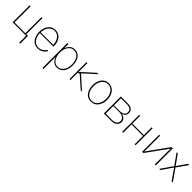

<svg xmlns="http://www.w3.org/2000/svg" viewBox="400 -2089 3901 3901"><g transform="rotate(45 2351.0 -138.5)"><path d="M93.8 0V-488.3H122.1V-24.4H433.6V-488.3H461.9V-23.4H509.8V199.2H480.5V0Z M612.3 -247.1Q612.3 -359.4 668.9 -432.6Q725.6 -505.9 822.3 -505.9Q918.9 -505.9 974.6 -433.1Q1030.3 -360.4 1030.3 -261.7Q1030.3 -257.8 1029.8 -249.5Q1029.3 -241.2 1029.3 -236.3H640.6Q640.6 -141.6 690.4 -73.7Q740.2 -5.9 825.2 -5.9Q879.9 -5.9 924.3 -34.7Q968.8 -63.5 992.2 -104.5L1016.6 -93.8Q989.3 -43.9 940.9 -13.2Q892.6 17.6 825.2 17.6Q726.6 17.6 669.4 -57.1Q612.3 -131.8 612.3 -247.1ZM640.6 -258.8H1001Q1001 -349.6 952.1 -415.5Q903.3 -481.4 822.3 -481.4Q764.6 -481.4 722.7 -446.8Q680.7 -412.1 661.6 -363.3Q642.6 -314.5 640.6 -258.8Z M1207 -246.1Q1207 -138.7 1254.4 -72.3Q1301.8 -5.9 1377 -5.9Q1452.1 -5.9 1502 -70.3Q1551.8 -134.8 1551.8 -245.1Q1551.8 -348.6 1505.9 -415Q1460 -481.4 1377 -481.4Q1304.7 -481.4 1255.9 -415Q1207 -348.6 1207 -246.1ZM1178.7 229.5V-488.3H1208V-364.3Q1228.5 -429.7 1273.9 -467.8Q1319.3 -505.9 1378.9 -505.9Q1469.7 -505.9 1523.9 -435.1Q1578.1 -364.3 1578.1 -245.1Q1578.1 -120.1 1521.5 -51.3Q1464.8 17.6 1377.9 17.6Q1315.4 17.6 1272 -21Q1228.5 -59.6 1208 -121.1V229.5Z M1726.6 0V-488.3H1754.9V-234.4L2034.2 -488.3H2074.2L1810.5 -248L2086.9 0H2049.8L1789.1 -229.5L1754.9 -197.3V0Z M2173.8 -244.1Q2173.8 -140.6 2223.1 -73.2Q2272.5 -5.9 2355.5 -5.9Q2437.5 -5.9 2487.8 -73.7Q2538.1 -141.6 2538.1 -244.1Q2538.1 -348.6 2486.8 -415Q2435.5 -481.4 2355.5 -481.4Q2275.4 -481.4 2224.6 -415.5Q2173.8 -349.6 2173.8 -244.1ZM2145.5 -244.1Q2145.5 -358.4 2201.7 -432.1Q2257.8 -505.9 2355.5 -505.9Q2451.2 -505.9 2509.3 -432.1Q2567.4 -358.4 2567.4 -244.1Q2567.4 -134.8 2511.2 -58.6Q2455.1 17.6 2355.5 17.6Q2254.9 17.6 2200.2 -58.6Q2145.5 -134.8 2145.5 -244.1Z M2714.8 0V-488.3H2917Q2990.2 -488.3 3030.8 -455.6Q3071.3 -422.9 3071.3 -367.2Q3071.3 -281.2 2980.5 -254.9Q3031.2 -243.2 3063 -210.4Q3094.7 -177.7 3094.7 -131.8Q3094.7 -77.1 3052.7 -38.6Q3010.7 0 2936.5 0ZM2743.2 -24.4H2930.7Q2992.2 -24.4 3028.3 -53.2Q3064.5 -82 3064.5 -131.8Q3064.5 -179.7 3024.9 -210.4Q2985.4 -241.2 2923.8 -241.2H2743.2ZM2743.2 -262.7H2906.2Q2964.8 -262.7 3003.9 -287.6Q3043 -312.5 3043 -365.2Q3043 -463.9 2908.2 -463.9H2743.2Z M3241.2 0V-488.3H3269.5V-263.7H3599.6V-488.3H3627.9V0H3599.6V-240.2H3269.5V0Z M3814.5 0V-488.3H3842.8V-156.2Q3842.8 -134.8 3841.8 -98.6Q3840.8 -62.5 3839.8 -38.1H3843.8L3900.4 -116.2L4168.9 -488.3H4207V0H4177.7V-338.9Q4177.7 -410.2 4179.7 -451.2H4177.7L4129.9 -384.8L3850.6 0Z M4305.7 0 4482.4 -254.9 4316.4 -488.3H4350.6L4457 -338.9Q4480.5 -305.7 4501 -276.4H4502Q4507.8 -285.2 4522.9 -306.2Q4538.1 -327.1 4544.9 -338.9L4649.4 -488.3H4685.5L4519.5 -253.9L4697.3 0H4661.1L4543.9 -170.9Q4542 -173.8 4525.4 -197.8Q4508.8 -221.7 4502 -233.4H4501Q4494.1 -223.6 4479.5 -203.1Q4464.8 -182.6 4457 -170.9L4340.8 0Z"/></g></svg>

Font: Gothic A1 Thin
Style: Regular
Weight: 250
Designer: HanYang I&C Co.,Ltd.
Foundry: HanYang I&C Co.,Ltd.
Version: Version 2.50